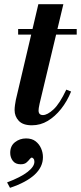

<svg xmlns="http://www.w3.org/2000/svg" viewBox="-20 -589 388 921"><path d="M133 12Q90 12 70 -9.5Q50 -31 50 -61Q50 -72 52 -86Q54 -100 56 -110L164 -569H284L170 -92Q167 -79 166 -71Q165 -63 165 -59Q165 -37 186 -37Q207 -37 236.5 -64Q266 -91 298 -159L321 -150Q302 -103 273 -66.5Q244 -30 209 -9Q174 12 133 12ZM67 -423V-450H348V-423ZM28 312 14 286Q80 261 112.5 235.5Q145 210 145 187Q145 177 140.5 172Q136 167 133 167Q128 167 122 175Q116 183 106.5 191Q97 199 79 199Q54 199 41.5 182.5Q29 166 29 144Q29 111 52 93Q75 75 105 75Q133 75 150.5 88.5Q168 102 177 122.5Q186 143 186 165Q186 212 146 249Q106 286 28 312Z"/></svg>

Font: Libre Bodoni Medium
Style: Italic
Weight: 500
Italic angle: -13°
Designer: Pablo Impallari, Rodrigo Fuenzalida
Foundry: Impallari Type
Version: Version 2.005;gftools[0.9.23]